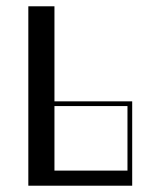

<svg xmlns="http://www.w3.org/2000/svg" viewBox="-20 -590 490 610"><path d="M400 -268V0H70V-570H153V-268ZM385 -48V-253H153V-48Z"/></svg>

Font: Facade Sud
Style: Regular
Weight: 100
Designer: Éléonore Fines
Foundry: Velvetyne Type Foundry
Version: Version 1.001;Glyphs 3.2 (3202)